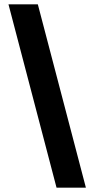

<svg xmlns="http://www.w3.org/2000/svg" viewBox="-20 -813 434 883"><path d="M375 50H240L19 -793H154Z"/></svg>

Font: Spline Sans
Style: Regular
Weight: 400
Designer: Eben Sorkin, Mirko Velimirovic
Foundry: Sorkin Type
Version: Version 1.001